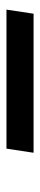

<svg xmlns="http://www.w3.org/2000/svg" viewBox="221 -262 126 609"><g transform="rotate(90 284.5 43.0)"><path d="M451 86H10L23 0H464Z"/></g></svg>

Font: Exo 2.0 Semi Bold
Style: Italic
Weight: 600
Italic angle: -8°
Designer: Natanael Gama
Version: Version 1.001;PS 001.001;hotconv 1.0.70;makeotf.lib2.5.58329